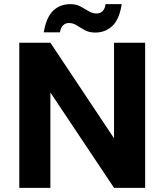

<svg xmlns="http://www.w3.org/2000/svg" viewBox="-20 -906 793 926"><path d="M73 0V-700H223L530 -239V-700H680V0H530L223 -460V0ZM439 -749Q410 -749 389 -760.5Q368 -772 350.5 -783.5Q333 -795 312 -795Q296 -795 284.5 -784Q273 -773 269 -750H191Q203 -822 236 -854Q269 -886 319 -886Q348 -886 369 -874.5Q390 -863 408 -852Q426 -841 446 -841Q463 -841 474.5 -852Q486 -863 489 -886H567Q556 -814 522.5 -781.5Q489 -749 439 -749Z"/></svg>

Font: DM Sans 9pt Black
Style: Regular
Weight: 900
Version: Version 4.004;gftools[0.9.30]